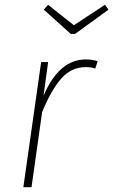

<svg xmlns="http://www.w3.org/2000/svg" viewBox="-20 -778 471 798"><path d="M416 -758 431 -738 292 -637H274L162 -738L180 -758L287 -673ZM337 -531Q360 -531 386 -524L376 -493Q362 -499 336 -499Q277 -499 235.5 -452.5Q194 -406 155 -312L111 0H77L151 -520H180L161 -380Q225 -531 337 -531Z"/></svg>

Font: Fira Sans UltraLight
Style: Italic
Weight: 200
Italic angle: -8°
Designer: Carrois Corporate & Edenspiekermann AG
Foundry: Carrois Corporate GbR & Edenspiekermann AG
Version: Version 4.203;PS 004.203;hotconv 1.0.88;makeotf.lib2.5.64775